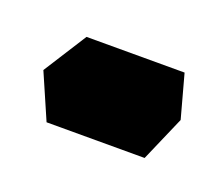

<svg xmlns="http://www.w3.org/2000/svg" viewBox="-57 -137 214 184"><g transform="rotate(20 50.0 -45.0)"><path d="M-20 -46 8 -90H108L120 -46L100 0H0Z"/></g></svg>

Font: FiraGOUPP
Style: Medium
Weight: 400
Designer: bBox Type
Foundry: bBox Type GmbH
Version: Version 1.001